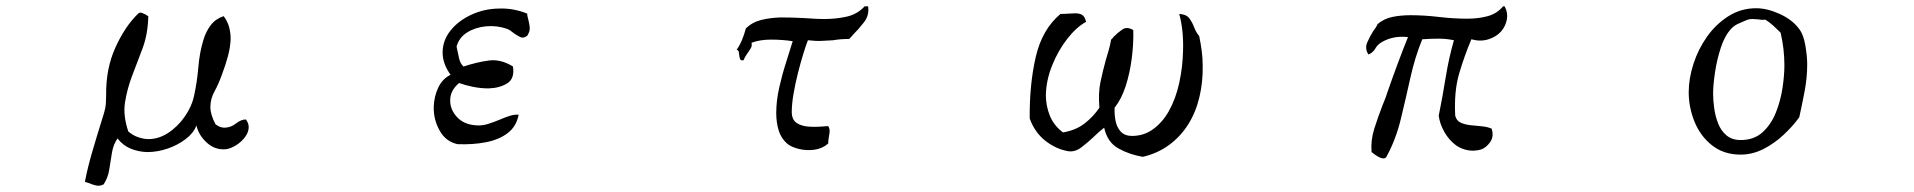

<svg xmlns="http://www.w3.org/2000/svg" viewBox="-20 -518 6040 606"><path d="M765 -117Q765 -101 753.5 -85.5Q742 -70 725 -59.5Q708 -49 693 -47Q659 -44 633 -67.5Q607 -91 600 -122Q591 -98 566 -79Q541 -60 509 -49Q477 -38 444 -38Q416 -39 392 -49Q368 -59 351 -81Q338 -63 333.5 -37Q329 -11 325 16Q321 43 307 64Q295 70 283.5 67.5Q272 65 261 60Q258 59 254.5 58Q251 57 248 56Q256 13 271.5 -40Q287 -93 303 -144Q309 -162 312 -176Q315 -190 315 -218Q314 -301 344 -367.5Q374 -434 415 -474Q421 -480 427.5 -477.5Q434 -475 440 -472Q445 -468 448 -467Q447 -411 430 -365.5Q413 -320 396 -276Q381 -236 374.5 -194.5Q368 -153 385 -103Q399 -91 414.5 -85.5Q430 -80 445 -79Q479 -78 510 -98Q541 -118 563.5 -150.5Q586 -183 593 -218Q602 -259 606 -306Q610 -353 622 -392Q630 -419 645.5 -439Q661 -459 686 -467Q698 -451 703 -433Q708 -415 708 -395Q707 -369 699.5 -341Q692 -313 681 -284Q670 -253 657 -229.5Q644 -206 644 -180Q644 -157 660 -126Q674 -115 688 -115Q708 -115 724.5 -128Q741 -141 756 -141Q765 -129 765 -117Z M1644 -405Q1632 -396 1622 -401Q1612 -406 1602 -413Q1597 -417 1591.5 -421Q1586 -425 1580 -427Q1549 -438 1515 -435Q1481 -432 1455 -416Q1429 -400 1421 -371Q1425 -354 1428.5 -336Q1432 -318 1443 -308Q1485 -322 1523 -327Q1561 -332 1599 -308Q1605 -270 1581 -255Q1557 -240 1522 -239Q1497 -239 1472.5 -244Q1448 -249 1429 -256Q1399 -231 1401 -197Q1402 -171 1422 -149Q1442 -127 1476 -123Q1499 -120 1519.5 -126.5Q1540 -133 1559 -141Q1575 -148 1589.5 -152.5Q1604 -157 1617 -156Q1610 -119 1582.5 -98Q1555 -77 1513.5 -69Q1472 -61 1424 -63Q1387 -71 1367.5 -106Q1348 -141 1349 -181Q1350 -213 1363 -241Q1376 -269 1402 -282Q1377 -317 1377 -352Q1377 -390 1401.5 -421Q1426 -452 1466.5 -471Q1507 -490 1553 -491Q1600 -493 1644 -475Q1644 -469 1645.5 -464Q1647 -459 1648 -454Q1651 -442 1652 -430.5Q1653 -419 1644 -405Z M2720 -498Q2724 -470 2707.5 -448.5Q2691 -427 2673 -409Q2670 -405 2666.5 -401.5Q2663 -398 2660 -395Q2645 -395 2633 -394Q2621 -393 2610 -391Q2592 -390 2574 -389Q2556 -388 2530 -391Q2524 -376 2515.5 -348.5Q2507 -321 2498.5 -287.5Q2490 -254 2484.5 -221.5Q2479 -189 2479 -165Q2479 -140 2495 -129.5Q2511 -119 2537.5 -118Q2564 -117 2594 -120Q2599 -112 2598.5 -103.5Q2598 -95 2596 -85Q2595 -80 2594.5 -75Q2594 -70 2594 -65Q2576 -49 2550.5 -45.5Q2525 -42 2501 -48Q2477 -54 2464 -65Q2445 -82 2437.5 -107Q2430 -132 2430 -161Q2430 -200 2439.5 -242Q2449 -284 2461.5 -322.5Q2474 -361 2482 -388Q2449 -393 2413.5 -393Q2378 -393 2352 -383Q2354 -374 2350.5 -367.5Q2347 -361 2342 -354Q2338 -348 2334 -342Q2330 -336 2327 -328Q2318 -326 2316 -331.5Q2314 -337 2313 -344Q2313 -350 2311.5 -355Q2310 -360 2305 -361Q2315 -375 2322 -392Q2329 -409 2334 -428Q2354 -448 2382.5 -455Q2411 -462 2444 -463Q2462 -463 2480.5 -462.5Q2499 -462 2517 -461Q2533 -460 2549 -459Q2565 -458 2581 -458Q2619 -458 2652.5 -465.5Q2686 -473 2709 -498Z M3776 -311Q3777 -259 3765.5 -211Q3754 -163 3730 -125Q3706 -87 3670 -60.5Q3634 -34 3587 -23Q3545 -30 3510 -49.5Q3475 -69 3465 -115Q3457 -109 3448.5 -101.5Q3440 -94 3432 -86Q3413 -68 3392.5 -52.5Q3372 -37 3350 -41Q3312 -48 3279 -74Q3246 -100 3230 -144Q3229 -251 3249 -338Q3269 -425 3327 -474Q3340 -474 3352 -475Q3364 -476 3374 -476Q3387 -476 3395.5 -471Q3404 -466 3408 -449Q3378 -433 3349 -396Q3320 -359 3301 -312Q3282 -265 3281 -218Q3281 -184 3293.5 -153Q3306 -122 3335 -100Q3376 -107 3403.5 -128.5Q3431 -150 3450 -178Q3446 -225 3453.5 -260Q3461 -295 3470 -328Q3475 -344 3479.5 -360Q3484 -376 3487 -393Q3489 -395 3491.5 -397.5Q3494 -400 3496 -403Q3508 -415 3522.5 -425Q3537 -435 3557 -423Q3558 -379 3552 -333Q3546 -287 3533 -246.5Q3520 -206 3498 -178Q3497 -157 3501 -136.5Q3505 -116 3517.5 -102.5Q3530 -89 3553 -89Q3591 -89 3620.5 -111Q3650 -133 3669 -167Q3691 -206 3702 -256.5Q3713 -307 3714 -358Q3716 -423 3702 -474Q3724 -473 3733.5 -460.5Q3743 -448 3749 -432Q3755 -416 3765 -404Q3770 -380 3773 -357Q3776 -334 3776 -311Z M4729 -498Q4740 -478 4736 -456.5Q4732 -435 4718 -419Q4703 -402 4678 -394Q4653 -386 4624 -394Q4602 -342 4585.5 -286Q4569 -230 4573 -153Q4577 -137 4590 -131Q4603 -125 4620 -123Q4637 -121 4655.5 -119.5Q4674 -118 4688 -112Q4696 -87 4683 -69Q4670 -51 4654 -46Q4632 -40 4612 -44Q4592 -48 4576 -59Q4553 -76 4538.5 -102Q4524 -128 4521 -153Q4533 -212 4543 -274Q4553 -336 4569 -391Q4545 -396 4520 -396Q4495 -396 4469 -394Q4446 -338 4431.5 -272.5Q4417 -207 4401.5 -143Q4386 -79 4358 -27Q4354 -17 4345.5 -18Q4337 -19 4328 -24.5Q4319 -30 4313 -35Q4310 -37 4309 -38Q4306 -75 4317.5 -111.5Q4329 -148 4343 -184Q4347 -194 4351 -204Q4355 -214 4358 -224Q4374 -270 4390.5 -314.5Q4407 -359 4424 -401Q4378 -406 4343 -386Q4328 -378 4321 -365Q4314 -352 4299 -346Q4287 -365 4295.5 -384.5Q4304 -404 4315 -421Q4319 -426 4322.5 -431.5Q4326 -437 4328 -442Q4348 -459 4374.5 -464.5Q4401 -470 4432 -470Q4475 -470 4521.5 -464.5Q4568 -459 4611 -459Q4646 -459 4675.5 -467Q4705 -475 4724 -498Z M5684 -315Q5684 -273 5676 -231Q5668 -189 5659 -148Q5639 -120 5609.5 -92.5Q5580 -65 5545.5 -47.5Q5511 -30 5474 -30Q5421 -30 5384 -59Q5347 -88 5328.5 -133.5Q5310 -179 5310 -227Q5310 -270 5325 -316.5Q5340 -363 5368 -402.5Q5396 -442 5435.5 -467Q5475 -492 5523 -492Q5557 -492 5596 -474.5Q5635 -457 5656 -430Q5672 -411 5678 -375.5Q5684 -340 5684 -315ZM5612 -312Q5612 -364 5600 -415Q5589 -426 5577.5 -436.5Q5566 -447 5552 -456Q5546 -455 5540 -455.5Q5534 -456 5528 -457Q5523 -457 5519 -457.5Q5515 -458 5511 -458Q5499 -458 5489 -453Q5477 -448 5465 -442.5Q5453 -437 5444 -427Q5424 -406 5411.5 -368Q5399 -330 5393 -290Q5387 -250 5387 -222Q5387 -201 5390.5 -176Q5394 -151 5403 -128Q5412 -105 5429.5 -90.5Q5447 -76 5474 -76Q5516 -76 5543 -100.5Q5570 -125 5585 -162.5Q5600 -200 5606 -240Q5612 -280 5612 -312Z"/></svg>

Font: Yuji Boku
Style: Regular
Weight: 400
Designer: Kataoka Yuji
Foundry: Kinuta Font Factory
Version: Version 3.002